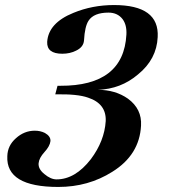

<svg xmlns="http://www.w3.org/2000/svg" viewBox="-20 -725 676 761"><path d="M605 -578Q601 -490 527 -430Q459 -372 368 -369Q437 -369 487 -334Q543 -293 539 -227Q533 -111 425 -44Q330 16 211 16Q3 16 9 -106Q10 -148 43 -177Q76 -207 118 -207Q140 -207 158 -198Q181 -185 180 -166Q178 -146 156 -122Q135 -99 133 -78Q131 -55 156 -35Q181 -14 204 -14Q278 -14 340 -94Q394 -166 399 -245Q402 -314 329 -338Q287 -353 199 -351L208 -385H219Q470 -384 481 -588Q483 -626 466 -649Q446 -675 410 -675Q352 -675 331 -643Q316 -620 313 -565Q311 -538 281 -524Q257 -512 227 -512Q165 -512 167 -559Q172 -634 271 -674Q346 -705 432 -705Q612 -705 605 -578Z"/></svg>

Font: GFS Didot
Style: Bold Italic
Weight: 700
Italic angle: -12°
Designer: Designed by Takis Katsoulidis and George D. Matthiopoulos.
Foundry: Designed by Takis Katsoulidis and George D. Matthiopoulos.
Version: Version 1.0